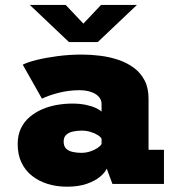

<svg xmlns="http://www.w3.org/2000/svg" viewBox="-20 -728 690 760"><path d="M245 11Q204.5 11 169.2 0.2Q134 -10.5 107 -31.8Q80 -53 65 -84.5Q50 -116 50 -157.5Q50 -193 62.8 -219.8Q75.5 -246.5 97.8 -265.2Q120 -284 147.8 -295.8Q175.5 -307.5 206 -312.8Q236.5 -318 266 -318Q296 -318 319.8 -313Q343.5 -308 359.5 -300.5Q375.5 -293 382 -286V-316Q382 -328.5 375.8 -338.5Q369.5 -348.5 358 -355.8Q346.5 -363 330.5 -367Q314.5 -371 295 -371Q270.5 -371 248.5 -367.8Q226.5 -364.5 207.8 -359.5Q189 -354.5 173.2 -348.8Q157.5 -343 146 -337.5L70 -472Q89.5 -482 126.2 -491Q163 -500 209.2 -506Q255.5 -512 304 -512Q340.5 -512 377.8 -507.2Q415 -502.5 449 -491Q483 -479.5 510 -459.5Q537 -439.5 552.5 -409.5Q568 -379.5 568 -337V-135H629V0H425L402.5 -60.5Q395.5 -44.5 375.5 -28Q355.5 -11.5 322.8 -0.2Q290 11 245 11ZM301.5 -123Q320 -123 337 -128.5Q354 -134 366 -142.2Q378 -150.5 382 -158V-179Q378 -186.5 366.2 -193.8Q354.5 -201 338 -206Q321.5 -211 303.5 -211Q286 -211 269.5 -207.5Q253 -204 242.5 -194.8Q232 -185.5 232 -167.5Q232 -149.5 241.5 -140Q251 -130.5 267 -126.8Q283 -123 301.5 -123ZM98 -708.5H240L310 -634.5L380 -708.5H522L367 -561.5H253Z"/></svg>

Font: Trispace Thin ExtraBold
Style: Regular
Weight: 800
Version: Version 1.210